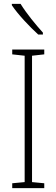

<svg xmlns="http://www.w3.org/2000/svg" viewBox="-20 -969 291 989"><path d="M86 -949H41V-942C73 -894 134 -830 177 -791H201V-801C163 -843 117 -899 86 -949ZM208 0V-25L145 -31V-682L208 -689V-714H43V-689L107 -682V-31L43 -25V0Z"/></svg>

Font: Noto Sans Condensed ExtraLight
Style: Regular
Weight: 200
Width: 3
Designer: Monotype Design Team
Foundry: Monotype Imaging Inc.
Version: Version 2.013